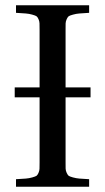

<svg xmlns="http://www.w3.org/2000/svg" viewBox="-20 -712 401 732"><path d="M36.1 -340.8V-378.9H130.9V-599.1Q130.9 -615.7 130.6 -623.3Q130.4 -630.9 126.7 -639.2Q123 -647.5 119.1 -650.1Q115.2 -652.8 103 -656.2Q90.8 -659.7 78.6 -660.6Q66.4 -661.6 41 -663.1V-691.9H319.8V-663.1Q294.4 -661.6 282.5 -660.6Q270.5 -659.7 258.1 -656.2Q245.6 -652.8 241.9 -650.1Q238.3 -647.5 234.4 -639.2Q230.5 -630.9 230.2 -623Q230 -615.2 230 -599.1V-378.9H325.2V-340.8H230V-92.8Q230 -76.7 230.2 -68.8Q230.5 -61 234.4 -52.7Q238.3 -44.4 241.9 -41.7Q245.6 -39.1 258.1 -35.6Q270.5 -32.2 282.5 -31.2Q294.4 -30.3 319.8 -28.8V0H41V-28.8Q66.4 -30.3 78.6 -31.2Q90.8 -32.2 103 -35.6Q115.2 -39.1 119.1 -41.7Q123 -44.4 126.7 -52.7Q130.4 -61 130.6 -68.6Q130.9 -76.2 130.9 -92.8V-340.8Z"/></svg>

Font: Heuristica
Style: Regular
Weight: 400
Version: Version 1.0.2